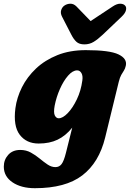

<svg xmlns="http://www.w3.org/2000/svg" viewBox="-72 -759 699 1034"><path d="M494.5 -19Q461.5 116.5 371.2 185.5Q281 254.5 116 254.5Q42 254.5 -4.8 222.8Q-51.5 191 -51.5 138.5Q-51.5 101.5 -27.8 75Q-4 48.5 37 48.5Q68.5 48.5 94 62.5Q119.5 76.5 141.5 94.8Q163.5 113 184.2 127Q205 141 226.5 141Q247 141 259.5 124.8Q272 108.5 283 64.5L317 -71.5Q281.5 -27.5 238.2 -6.8Q195 14 136 14Q70.5 14 34.5 -33Q-1.5 -80 11 -176.5Q18.5 -233.5 46.2 -289Q74 -344.5 121.8 -389.8Q169.5 -435 236.8 -462Q304 -489 390 -489Q518.5 -489 566.2 -466Q614 -443 605.5 -405Q602 -389 595.2 -378.8Q588.5 -368.5 581 -355.5Q573.5 -342.5 567.5 -318ZM222.5 -190.5Q215.5 -152.5 223.2 -137.2Q231 -122 244 -122Q266 -122 292.8 -149.8Q319.5 -177.5 341.8 -223.8Q364 -270 371.5 -326Q375 -351 366.5 -365.5Q358 -380 343.5 -380Q319.5 -380 294.8 -351.8Q270 -323.5 250.8 -280Q231.5 -236.5 222.5 -190.5ZM480.5 -571.5Q454.5 -547 432.2 -533.5Q410 -520 382.5 -520Q355 -520 340 -533.5Q325 -547 312.5 -571.5L262.5 -668.5Q252.5 -687.5 257.2 -703.5Q262 -719.5 273.5 -728Q288 -738.5 306.2 -739Q324.5 -739.5 339.5 -724.5L416 -645.5L535.5 -724.5Q558 -739.5 576 -739Q594 -738.5 602.5 -728Q610 -719.5 606.2 -703.5Q602.5 -687.5 582.5 -668.5Z"/></svg>

Font: Fraunces 9pt S100 Black
Style: Italic
Weight: 900
Italic angle: -16°
Version: Version 1.000; ttfautohint (v1.8.3)